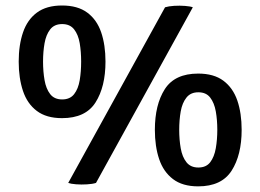

<svg xmlns="http://www.w3.org/2000/svg" viewBox="-20 -665 946 698"><path d="M700.5 12.5Q643.5 12.5 608.8 -14Q574 -40.5 558.5 -86.8Q543 -133 543 -193Q543 -284.5 579.2 -341Q615.5 -397.5 700.5 -397.5Q757.5 -397.5 792.2 -371.5Q827 -345.5 842.8 -299.5Q858.5 -253.5 858.5 -193Q858.5 -101.5 822 -44.5Q785.5 12.5 700.5 12.5ZM205.5 -235.5Q148.5 -235.5 113.8 -261.8Q79 -288 63.5 -334.5Q48 -381 48 -441Q48 -501.5 63.8 -547.5Q79.5 -593.5 114.2 -619.2Q149 -645 205.5 -645Q262.5 -645 297.2 -619.2Q332 -593.5 347.8 -547.5Q363.5 -501.5 363.5 -441Q363.5 -349.5 327.2 -292.5Q291 -235.5 205.5 -235.5ZM206 -303.5Q234.5 -303.5 249.5 -322.8Q264.5 -342 269.8 -373.5Q275 -405 275 -441Q275 -477 269.8 -508Q264.5 -539 249.5 -558.2Q234.5 -577.5 206 -577.5Q177.5 -577.5 162.5 -558.2Q147.5 -539 142 -508Q136.5 -477 136.5 -441Q136.5 -405 142 -373.5Q147.5 -342 162.5 -322.8Q177.5 -303.5 206 -303.5ZM701 -56Q729.5 -56 744.2 -75.2Q759 -94.5 764.5 -126Q770 -157.5 770 -193Q770 -229 764.5 -260Q759 -291 744.2 -310.2Q729.5 -329.5 701 -329.5Q673 -329.5 657.8 -310.2Q642.5 -291 637 -260Q631.5 -229 631.5 -193Q631.5 -157.5 637 -126Q642.5 -94.5 657.8 -75.2Q673 -56 701 -56ZM580 -638.5Q593 -642.5 613.2 -643.8Q633.5 -645 652.8 -643.5Q672 -642 681 -638.5L329 0Q316.5 4 296.2 5.2Q276 6.5 256.8 5Q237.5 3.5 228 0Z"/></svg>

Font: Signika Light
Style: Regular
Weight: 400
Version: Version 2.003;gftools[0.9.32]